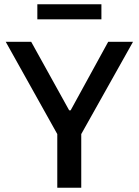

<svg xmlns="http://www.w3.org/2000/svg" viewBox="-20 -885 655 905"><path d="M250 0V-253L7 -688H127L306 -365H313L490 -688H607L363 -253V0ZM156 -794V-865H458V-794Z"/></svg>

Font: Saira Medium
Style: Regular
Weight: 500
Designer: Hector Gatti with collaboration of the Omnibus-Type team
Foundry: Omnibus-Type
Version: Version 1.100; ttfautohint (v1.8.3)